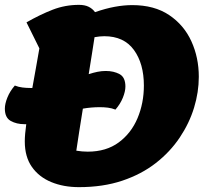

<svg xmlns="http://www.w3.org/2000/svg" viewBox="-20 -745 838 790"><path d="M81 -234Q48 -234 24 -247.5Q0 -261 0 -298Q0 -318 10.5 -344Q21 -370 41 -393Q56 -387 72.5 -385Q89 -383 105 -383Q109 -383 113 -383Q120 -422 127.5 -463.5Q135 -505 142 -546L89 -653Q145 -685 196.5 -705Q248 -725 305 -725Q329 -725 345 -717Q361 -709 371 -695Q414 -710 452 -717Q490 -724 524 -724Q615 -724 676 -683Q737 -642 767.5 -575Q798 -508 798 -429Q798 -366 778.5 -302Q759 -238 719.5 -179Q680 -120 621 -74Q562 -28 483 -1.5Q404 25 305 25Q241 25 190.5 4Q140 -17 111 -58.5Q82 -100 82 -163Q82 -177 83.5 -195Q85 -213 88 -234Q84 -234 81 -234ZM341 -121Q417 -121 468.5 -159Q520 -197 546 -259Q572 -321 572 -393Q572 -483 531 -539.5Q490 -596 409 -596Q400 -596 390 -595Q380 -594 369 -592Q365 -564 358.5 -524.5Q352 -485 345 -440Q364 -446 381 -449.5Q398 -453 415 -453Q448 -453 472 -440Q496 -427 496 -389Q496 -369 485.5 -343Q475 -317 455 -294Q440 -300 424 -302Q408 -304 391 -304Q373 -304 355.5 -302.5Q338 -301 321 -298Q313 -249 306 -204Q299 -159 294 -125Q306 -123 318 -122Q330 -121 341 -121Z"/></svg>

Font: Lemon
Style: Regular
Weight: 400
Designer: Eduardo Rodriguez Tunni
Foundry: Eduardo Rodriguez Tunni
Version: Version 1.003; ttfautohint (v1.8.4.7-5d5b);gftools[0.9.24]